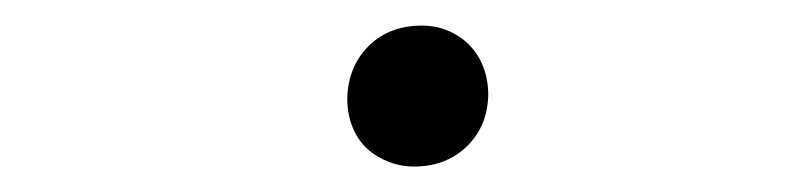

<svg xmlns="http://www.w3.org/2000/svg" viewBox="-20 -431 627 149"><path d="M249.5 -354.5Q250 -378.4 265.1 -394.3Q280.3 -410.2 304.7 -411.1Q316.4 -411.6 326.4 -407.7Q336.4 -403.8 343.8 -396.5Q351.1 -389.2 355 -379.2Q358.9 -369.1 358.9 -357.4Q358.4 -333.5 343 -318.1Q327.6 -302.7 304.2 -301.8Q292.5 -301.3 282.2 -305.2Q272 -309.1 264.6 -315.9Q257.3 -322.8 253.4 -332.8Q249.5 -342.8 249.5 -354.5Z"/></svg>

Font: TypoPRO Roboto Mono
Style: Italic
Weight: 400
Designer: Google
Version: Version 2.000986; 2015; ttfautohint (v1.3)